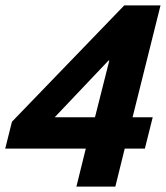

<svg xmlns="http://www.w3.org/2000/svg" viewBox="-32 -695 618 715"><path d="M252.5 0 287.5 -141.7H-12.5L12.5 -241.7L430.8 -675H565.8L461.7 -258.3H536.7L507.5 -141.7H432.5L397.5 0ZM171.7 -258.3H321.7L375 -469.2H371.7Z"/></svg>

Font: Funnel Sans ExtraBold
Style: Italic
Weight: 800
Italic angle: -14.036°
Version: Version 1.000; Beta; Release 5; Build 24; ttfautohint (v1.8.